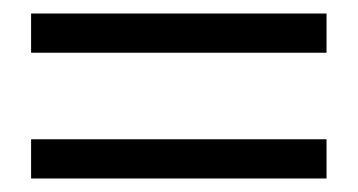

<svg xmlns="http://www.w3.org/2000/svg" viewBox="-20 -444 530 284"><path d="M463 -180H26V-238H463ZM463 -366H26V-424H463Z"/></svg>

Font: Lisu Bosa Medium
Style: Regular
Weight: 500
Designer: David Morse, Annie Olsen, Victor Gaultney, Frank Grießhammer (Latin)
Foundry: SIL International
Version: Version 2.000